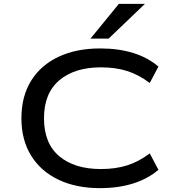

<svg xmlns="http://www.w3.org/2000/svg" viewBox="-20 -965 915 995"><path d="M498 10Q375 10 283.5 -33.5Q192 -77 141.5 -158Q91 -239 91 -352Q91 -466 141.5 -547Q192 -628 284 -671Q376 -714 499 -714Q594 -714 670 -690.5Q746 -667 801 -620L756 -535Q699 -578 639 -597Q579 -616 503 -616Q367 -616 287.5 -549Q208 -482 208 -352Q208 -222 287 -155.5Q366 -89 503 -89Q579 -89 639 -108Q699 -127 756 -170L801 -85Q746 -38 669.5 -14Q593 10 498 10ZM449 -765 596 -945H731L543 -765Z"/></svg>

Font: Nunito Sans 7pt Expanded Medium
Style: Regular
Weight: 500
Width: 7
Designer: Vernon Adams
Foundry: Vernon Adams
Version: Version 3.101;gftools[0.9.27]